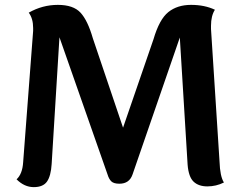

<svg xmlns="http://www.w3.org/2000/svg" viewBox="-20 -758 1005 788"><path d="M899 -9Q867 7 831 7Q795 7 774.5 -12.5Q754 -32 750 -82L718 -604L524 -42Q511 -4 470 -4Q447 -4 437 -13.5Q427 -23 421 -43L224 -605L192 -85Q189 -36 173 -13Q157 10 118.5 10Q80 10 48 -22Q72 -44 75 -92L116 -631Q116 -637 116 -643Q116 -682 98 -706Q154 -738 217.5 -738Q281 -738 310.5 -706Q340 -674 361 -601L485 -234L610 -597Q634 -679 671 -708.5Q708 -738 764 -738Q820 -738 862 -718Q846 -693 846 -652Q846 -646 846 -639L881 -95Q883 -34 899 -9Z"/></svg>

Font: Laila SemiBold
Style: Regular
Weight: 600
Designer: Hitesh Malaviya
Foundry: Indian Type Foundry
Version: Version 1.302;PS 1.0;hotconv 1.0.78;makeotf.lib2.5.61930; tt